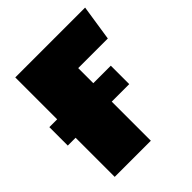

<svg xmlns="http://www.w3.org/2000/svg" viewBox="-156 -632 729 729"><g transform="rotate(-45 208.5 -267.0)"><path d="M395 -390H236V-309H330V-210H236V0H42V-210H0V-309H42V-534H417Z"/></g></svg>

Font: Fira Sans Condensed Black
Style: Regular
Weight: 900
Width: 3
Designer: Carrois Corporate & Edenspiekermann AG
Foundry: Carrois Corporate GbR & Edenspiekermann AG
Version: Version 4.203